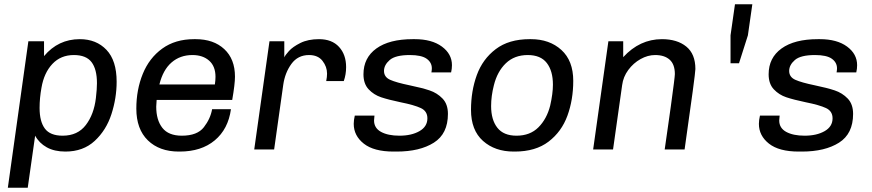

<svg xmlns="http://www.w3.org/2000/svg" viewBox="-20 -706 4118 907"><path d="M531 -320Q531 -243 506.5 -167Q482 -91 427.5 -40.5Q373 10 289 10Q237 10 201 -10Q165 -30 146 -65L111 181H17L114 -511H188V-441Q255 -521 357 -521Q435 -521 483 -470.5Q531 -420 531 -320ZM176 -292Q167 -243 167 -196Q167 -132 192 -98.5Q217 -65 276 -65Q347 -65 385.5 -115.5Q424 -166 433 -243Q438 -286 438 -313Q438 -379 412.5 -412.5Q387 -446 329 -446Q267 -446 227.5 -404Q188 -362 176 -292Z M1090 -344Q1090 -309 1077 -234H720Q718 -212 718 -202Q718 -139 747 -102Q776 -65 839 -65Q912 -65 943 -105Q974 -145 982 -190H1071Q1058 -96 994.5 -43Q931 10 829 10H825Q733 10 678.5 -43Q624 -96 624 -193Q624 -282 654.5 -357Q685 -432 746.5 -476.5Q808 -521 897 -521H904Q989 -521 1039.5 -474Q1090 -427 1090 -344ZM733 -307H995Q998 -327 998 -343Q998 -393 968 -419.5Q938 -446 889 -446Q831 -446 790.5 -411Q750 -376 733 -307Z M1615 -389Q1615 -354 1604 -323H1521Q1525 -343 1525 -358Q1525 -391 1503.5 -418.5Q1482 -446 1440 -446Q1387 -446 1356.5 -404Q1326 -362 1318 -305L1275 0H1181L1253 -511H1323V-435Q1327 -445 1345 -465Q1363 -485 1399 -503Q1435 -521 1487 -521Q1548 -521 1581.5 -484.5Q1615 -448 1615 -389Z M2115 -398Q2115 -381 2111 -364H2018Q2020 -376 2020 -383Q2020 -411 1995.5 -428.5Q1971 -446 1916 -446Q1848 -446 1821 -422.5Q1794 -399 1794 -371Q1794 -342 1823 -329Q1852 -316 1915 -303Q1973 -291 2009 -279Q2045 -267 2070.5 -240.5Q2096 -214 2096 -168Q2096 -74 2029.5 -32Q1963 10 1854 10H1839Q1746 10 1698.5 -27.5Q1651 -65 1651 -121Q1651 -138 1656 -160H1749Q1747 -142 1747 -137Q1747 -101 1780 -83Q1813 -65 1867 -65Q1924 -65 1961.5 -86.5Q1999 -108 1999 -147Q1999 -181 1968 -195.5Q1937 -210 1872 -223Q1815 -235 1780.5 -246.5Q1746 -258 1721.5 -284Q1697 -310 1697 -355Q1697 -433 1758 -477Q1819 -521 1930 -521H1939Q2020 -521 2067.5 -486Q2115 -451 2115 -398Z M2688 -324Q2688 -235 2660.5 -159.5Q2633 -84 2571.5 -37Q2510 10 2412 10H2407Q2318 10 2261.5 -40.5Q2205 -91 2205 -187Q2205 -276 2232.5 -351.5Q2260 -427 2322 -474Q2384 -521 2482 -521H2488Q2576 -521 2632 -470Q2688 -419 2688 -324ZM2313 -303Q2300 -252 2300 -205Q2300 -140 2329.5 -102.5Q2359 -65 2420 -65Q2484 -65 2523.5 -104.5Q2563 -144 2579 -207Q2592 -264 2592 -306Q2592 -371 2563 -408.5Q2534 -446 2473 -446Q2410 -446 2369.5 -407Q2329 -368 2313 -303Z M3265 -380Q3265 -357 3214 0H3120Q3131 -77 3138 -126Q3145 -175 3149 -204Q3168 -342 3168 -356Q3168 -402 3143.5 -424Q3119 -446 3075 -446Q3040 -446 3006 -427Q2972 -408 2948 -375.5Q2924 -343 2919 -304L2876 0H2782L2854 -511H2924V-436Q3002 -521 3107 -521Q3179 -521 3222 -486Q3265 -451 3265 -380Z M3513 -539 3471 -407H3431V-539L3452 -686H3534Z M4029 -398Q4029 -381 4025 -364H3932Q3934 -376 3934 -383Q3934 -411 3909.5 -428.5Q3885 -446 3830 -446Q3762 -446 3735 -422.5Q3708 -399 3708 -371Q3708 -342 3737 -329Q3766 -316 3829 -303Q3887 -291 3923 -279Q3959 -267 3984.5 -240.5Q4010 -214 4010 -168Q4010 -74 3943.5 -32Q3877 10 3768 10H3753Q3660 10 3612.5 -27.5Q3565 -65 3565 -121Q3565 -138 3570 -160H3663Q3661 -142 3661 -137Q3661 -101 3694 -83Q3727 -65 3781 -65Q3838 -65 3875.5 -86.5Q3913 -108 3913 -147Q3913 -181 3882 -195.5Q3851 -210 3786 -223Q3729 -235 3694.5 -246.5Q3660 -258 3635.5 -284Q3611 -310 3611 -355Q3611 -433 3672 -477Q3733 -521 3844 -521H3853Q3934 -521 3981.5 -486Q4029 -451 4029 -398Z"/></svg>

Font: Chivo
Style: Italic
Weight: 400
Italic angle: -8.05°
Designer: Hector Gatti
Foundry: Omnibus-Type
Version: Version 1.007